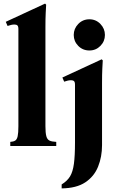

<svg xmlns="http://www.w3.org/2000/svg" viewBox="-20 -810 665 1065"><path d="M232 -110Q232 -73 237 -54.5Q242 -36 255 -30Q268 -24 292 -23V0H37V-23Q54 -24 64 -30Q74 -36 78 -54.5Q82 -73 82 -110V-649Q82 -664 76.5 -669Q71 -674 60 -674Q52 -674 42.5 -672Q33 -670 22 -666L12 -689L230 -790L236 -784Q235 -769 233.5 -737.5Q232 -706 232 -658ZM544 -481 550 -475Q549 -460 547.5 -428.5Q546 -397 546 -349V-5Q546 60 524 114.5Q502 169 453 201.5Q404 234 322 235V213Q353 194 368.5 168.5Q384 143 390 98.5Q396 54 396 -20V-340Q396 -355 390.5 -360Q385 -365 374 -365Q366 -365 356.5 -363Q347 -361 336 -357L326 -380ZM476 -530Q439 -530 414 -555.5Q389 -581 389 -616Q389 -651 414 -677Q439 -703 476 -703Q512 -703 537 -677Q562 -651 562 -616Q562 -581 537 -555.5Q512 -530 476 -530Z"/></svg>

Font: Bona Nova SC
Style: Bold
Weight: 700
Designer: Mateusz Machalski
Foundry: Capitalics
Version: Version 4.001; ttfautohint (v1.8.4.7-5d5b)